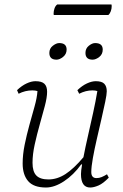

<svg xmlns="http://www.w3.org/2000/svg" viewBox="-20 -824 550 856"><path d="M185 12Q130 12 105.5 -16.5Q81 -45 81 -95Q81 -135 90 -179Q99 -223 111 -266.5Q123 -310 134 -349Q145 -388 147 -418Q137 -421 124 -421Q92 -421 63 -406L56 -422Q77 -442 98.5 -452Q120 -462 138 -462Q166 -462 178 -450.5Q190 -439 190 -415Q190 -390 180 -352Q170 -314 157.5 -270Q145 -226 135 -181Q125 -136 125 -98Q125 -59 142 -41.5Q159 -24 196 -24Q235 -24 272 -48Q309 -72 352 -123Q360 -165 372 -217.5Q384 -270 395.5 -322.5Q407 -375 414 -418Q405 -421 392 -421Q362 -421 333 -406L325 -422Q346 -442 367.5 -452Q389 -462 407 -462Q434 -462 445 -450.5Q456 -439 456 -417Q456 -403 449 -369.5Q442 -336 432 -292.5Q422 -249 411.5 -203.5Q401 -158 394 -119Q387 -80 387 -57Q387 -30 410 -30Q422 -30 433 -34.5Q444 -39 457 -47L465 -32Q440 -6 419 3Q398 12 382 12Q341 12 341 -48Q341 -62 346 -91H342Q308 -44 265.5 -16Q223 12 185 12ZM393 -558Q361 -558 361 -588Q361 -608 376 -620Q391 -632 404 -632Q438 -632 438 -603Q438 -582 422.5 -570Q407 -558 393 -558ZM232 -558Q200 -558 200 -588Q200 -608 215.5 -620Q231 -632 244 -632Q277 -632 277 -603Q277 -583 261.5 -570.5Q246 -558 232 -558ZM463 -757H220Q219 -759 219 -764Q219 -775 223 -786.5Q227 -798 235 -804H477Q477 -803 477.5 -801.5Q478 -800 478 -797Q478 -785 474 -774Q470 -763 463 -757Z"/></svg>

Font: Petrona ExtraLight
Style: Italic
Weight: 200
Italic angle: -9°
Designer: Ringo R. Seeber
Foundry: Ringo R. Seeber
Version: Version 2.001; ttfautohint (v1.8.3)